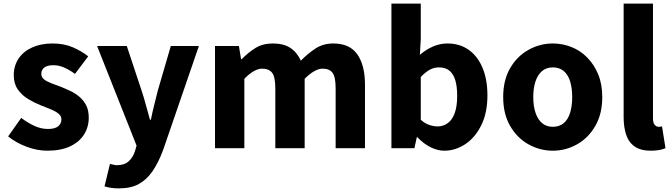

<svg xmlns="http://www.w3.org/2000/svg" viewBox="-20 -818 3710 1060"><path d="M241 14Q185 14 126.5 -8Q68 -30 25 -65L97 -167Q136 -138 172 -122Q208 -106 244 -106Q283 -106 301 -120.5Q319 -135 319 -159Q319 -178 302.5 -191Q286 -204 259.5 -215Q233 -226 204 -237Q169 -251 135 -271.5Q101 -292 78.5 -324Q56 -356 56 -403Q56 -455 82.5 -494.5Q109 -534 157.5 -556Q206 -578 270 -578Q334 -578 383 -556.5Q432 -535 467 -507L394 -410Q364 -432 334.5 -445Q305 -458 275 -458Q241 -458 224.5 -445Q208 -432 208 -410Q208 -392 223 -380Q238 -368 263 -358.5Q288 -349 318 -338Q345 -327 372 -314Q399 -301 421.5 -281Q444 -261 457 -234Q470 -207 470 -168Q470 -117 444 -75.5Q418 -34 367 -10Q316 14 241 14Z M637 222Q611 222 592.5 219Q574 216 557 211L587 87Q595 88 605 91Q615 94 625 94Q667 94 690.5 72.5Q714 51 725 17L734 -14L516 -564H680L762 -317Q775 -278 785.5 -238Q796 -198 808 -157H813Q821 -197 831 -237Q841 -277 851 -317L923 -564H1078L881 9Q855 79 823 126Q791 173 747 197.5Q703 222 637 222Z M1167 0V-564H1299L1311 -491H1314Q1349 -527 1389.5 -552.5Q1430 -578 1486 -578Q1546 -578 1583 -553.5Q1620 -529 1641 -483Q1679 -522 1721.5 -550Q1764 -578 1820 -578Q1911 -578 1953 -517.5Q1995 -457 1995 -351V0H1833V-330Q1833 -393 1816 -416Q1799 -439 1761 -439Q1740 -439 1715 -425Q1690 -411 1662 -383V0H1500V-330Q1500 -393 1482.5 -416Q1465 -439 1427 -439Q1406 -439 1381 -425Q1356 -411 1329 -383V0Z M2433 14Q2396 14 2357.5 -5Q2319 -24 2285 -60H2281L2268 0H2141V-798H2303V-602L2298 -515Q2331 -544 2370 -561Q2409 -578 2450 -578Q2518 -578 2567.5 -543Q2617 -508 2644 -443.5Q2671 -379 2671 -292Q2671 -195 2637 -126.5Q2603 -58 2548.5 -22Q2494 14 2433 14ZM2396 -120Q2426 -120 2451 -137.5Q2476 -155 2490 -192.5Q2504 -230 2504 -289Q2504 -341 2493.5 -375.5Q2483 -410 2461 -428Q2439 -446 2403 -446Q2376 -446 2352.5 -433Q2329 -420 2303 -393V-157Q2326 -136 2350.5 -128Q2375 -120 2396 -120Z M3032 14Q2961 14 2898 -21Q2835 -56 2796.5 -122.5Q2758 -189 2758 -282Q2758 -376 2796.5 -442Q2835 -508 2898 -543Q2961 -578 3032 -578Q3085 -578 3134.5 -558.5Q3184 -539 3222 -500.5Q3260 -462 3282.5 -407.5Q3305 -353 3305 -282Q3305 -189 3266.5 -122.5Q3228 -56 3165.5 -21Q3103 14 3032 14ZM3032 -118Q3068 -118 3092 -138Q3116 -158 3127.5 -195.5Q3139 -233 3139 -282Q3139 -332 3127.5 -369Q3116 -406 3092 -426Q3068 -446 3032 -446Q2997 -446 2973 -426Q2949 -406 2936.5 -369Q2924 -332 2924 -282Q2924 -233 2936.5 -195.5Q2949 -158 2973 -138Q2997 -118 3032 -118Z M3573 14Q3517 14 3484 -9Q3451 -32 3437 -74Q3423 -116 3423 -171V-798H3585V-165Q3585 -138 3595 -128Q3605 -118 3615 -118Q3620 -118 3624 -118.5Q3628 -119 3635 -120L3654 0Q3641 6 3621 10Q3601 14 3573 14Z"/></svg>

Font: Noto Sans TC ExtraBold
Style: Regular
Weight: 800
Designer: Ryoko NISHIZUKA  (kana, bopomofo & ideographs); Paul D. Hunt (Latin, Greek & Cyrillic); Sandoll Communications , Soo-you
Foundry: Adobe
Version: Version 2.004-H2;hotconv 1.0.118;makeotfexe 2.5.65603